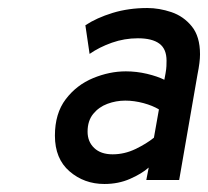

<svg xmlns="http://www.w3.org/2000/svg" viewBox="-20 -732 519 479"><path d="M240.5 -273Q190 -273 153.5 -304.5Q117 -336 117 -393.5Q117 -449 144 -484.5Q171 -520 212 -537Q253 -554 294 -554Q320.5 -554 346.8 -547.8Q373 -541.5 390 -533L393 -549Q395 -560.5 395.2 -567Q395.5 -573.5 395.5 -580.5Q395.5 -610 377.5 -623.2Q359.5 -636.5 324 -636.5Q290.5 -636.5 259.2 -625.5Q228 -614.5 203.5 -597.5L193 -669Q221 -687.5 261 -699.8Q301 -712 347.5 -712Q377 -712 407.5 -701.8Q438 -691.5 458.5 -666.2Q479 -641 479 -596.5Q479 -587 477.5 -574.8Q476 -562.5 472.5 -545L427 -283H345L351 -314Q333.5 -298.5 304.5 -285.8Q275.5 -273 240.5 -273ZM261 -347Q290.5 -347 318 -360.2Q345.5 -373.5 364 -388.5L376.5 -459Q361 -468.5 337.8 -474.8Q314.5 -481 292.5 -481Q269.5 -481 248 -473Q226.5 -465 212.5 -447.8Q198.5 -430.5 198.5 -403.5Q198.5 -378.5 215 -362.8Q231.5 -347 261 -347Z"/></svg>

Font: Overpass Medium
Style: Italic
Weight: 500
Italic angle: -10°
Designer: Delve Withrington, Dave Bailey, Thomas Jockin
Foundry: Delve Fonts LLC
Version: Version 4.000